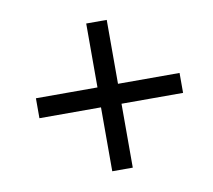

<svg xmlns="http://www.w3.org/2000/svg" viewBox="-62 -648 715 645"><g transform="rotate(-10 295.0 -325.0)"><path d="M271 -73H341V-291H551V-359H341V-577H271V-359H61V-291H271Z"/></g></svg>

Font: Fixel Display
Style: Italic
Weight: 400
Italic angle: -10°
Designer: AlfaBravo + MacPaw
Foundry: Kyrylo Tkachov, Marchela Mozhyna, Serhii Makarenko, Maria Weinstein, Zakhar Kryvoshyya
Version: Version 1.210;Glyphs 3.2 (3217)